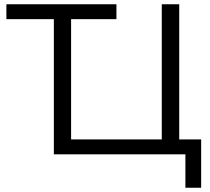

<svg xmlns="http://www.w3.org/2000/svg" viewBox="-20 -725 988 902"><path d="M851 157H925V-70H822V-705H740V-70H314V-635H527V-705H10V-635H233V0H851Z"/></svg>

Font: Poppy and Pepper
Style: Regular
Weight: 400
Designer: Thy Ha
Foundry: Thy Ha
Version: Version 0.001;Glyphs 3.2 (3227)